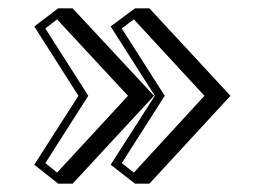

<svg xmlns="http://www.w3.org/2000/svg" viewBox="-20 -439 637 465"><path d="M274.9 -370.1 378.9 -207 274.9 -43.9 304.2 -21 475.1 -207 304.2 -392.1ZM89.8 -370.1 193.8 -207 89.8 -43.9 118.2 -21 290 -207 118.2 -392.1ZM355 -207 248 -375 307.1 -418.9H341.8L538.1 -207L341.8 5.9H307.1L248 -40ZM169.9 -207 63 -375 121.1 -418.9H155.8L353 -207L155.8 5.9H121.1L63 -40Z"/></svg>

Font: Jacques Francois Shadow
Style: Regular
Weight: 400
Designer: Alexei Vanyashin, Nikita Kanarev (i@xarsok.ru)
Foundry: Cyreal (www.cyreal.org)
Version: Version 1.003